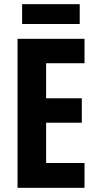

<svg xmlns="http://www.w3.org/2000/svg" viewBox="-20 -900 467 920"><path d="M385 0H64V-714H385V-597H201V-429H372V-312H201V-119H385ZM362 -880V-785H86V-880Z"/></svg>

Font: Noto Sans Khmer ExtraCondensed
Style: Bold
Weight: 700
Width: 2
Designer: Danh Hong and the Monotype Design Team
Foundry: Monotype Imaging Inc.
Version: Version 2.004